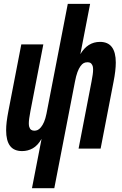

<svg xmlns="http://www.w3.org/2000/svg" viewBox="-20 -780 642 1008"><path d="M198.2 -50.8Q177.7 -15.6 151.9 -1.2Q126 13.2 96.2 13.2Q53.2 13.2 32.7 -14.2Q12.2 -41.5 12.2 -96.2Q12.2 -117.2 15.1 -141.4Q18.1 -165.5 23.9 -195.8L91.8 -546.9H207.5L139.6 -195.8Q135.7 -174.8 133.5 -159.4Q131.3 -144 131.3 -132.3Q131.3 -127.4 131.8 -123Q132.3 -118.7 133.3 -114.7Q136.7 -103 143.8 -98.4Q150.9 -93.8 160.6 -93.8Q168.5 -93.8 177 -97.2Q185.5 -100.6 194.8 -111.8Q204.1 -123 211.4 -140.1Q218.8 -157.2 224.1 -183.6L335.9 -759.8H453.1L401.9 -495.6Q420.4 -527.3 446.3 -543.7Q472.2 -560.1 504.9 -560.1Q546.9 -560.1 567.4 -532.7Q587.9 -505.4 587.9 -451.7Q587.9 -410.2 576.2 -351.1L508.3 0H392.6L460.4 -351.1Q464.4 -372.1 466.6 -387.5Q468.8 -402.8 468.8 -415Q468.8 -419.9 468.3 -424.3Q467.8 -428.7 466.8 -432.6Q464.4 -440.4 458.5 -446.8Q452.6 -453.1 438.5 -453.1Q427.7 -453.1 419.4 -448.7Q411.1 -444.3 402.8 -433.1Q393.6 -420.4 386.5 -401.1Q379.4 -381.8 373.5 -351.1L265.1 208H147.9Z"/></svg>

Font: Hack
Style: Bold Italic
Weight: 700
Italic angle: -11°
Monospace: yes
Designer: Christopher Simpkins
Foundry: Christopher Simpkins
Version: Version 2.017; ttfautohint (v1.4.1) -l 4 -r 80 -G 350 -x 0 -